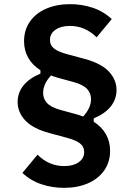

<svg xmlns="http://www.w3.org/2000/svg" viewBox="-20 -730 640 926"><path d="M289 176Q233 176 181 159Q129 142 88 104L161 16Q216 71 290 71Q333 71 359.5 52.5Q386 34 386 3Q386 -23 365 -39Q344 -55 297 -67L219 -88Q138 -110 101.5 -149.5Q65 -189 65 -238Q65 -282 92.5 -317Q120 -352 175 -375V-391Q135 -417 115.5 -452.5Q96 -488 96 -531Q96 -585 124 -625.5Q152 -666 202.5 -688Q253 -710 318 -710Q374 -710 426 -693Q478 -676 519 -638L446 -550Q391 -605 317 -605Q274 -605 247.5 -586.5Q221 -568 221 -537Q221 -511 242 -495Q263 -479 310 -467L388 -446Q469 -424 505.5 -384.5Q542 -345 542 -296Q542 -252 514.5 -217Q487 -182 432 -159V-143Q472 -117 491.5 -81.5Q511 -46 511 -3Q511 51 483 91.5Q455 132 404.5 154Q354 176 289 176ZM336 -334 259 -355Q244 -359 226 -366Q188 -325 188 -282Q188 -254 206.5 -233.5Q225 -213 271 -200L348 -179Q363 -175 381 -168Q419 -209 419 -252Q419 -280 400.5 -300.5Q382 -321 336 -334Z"/></svg>

Font: iA Writer Duo V
Style: Regular
Weight: 400
Designer: Mike Abbink, Paul van der Laan, Pieter van Rosmalen, Oliver Reichenstein
Foundry: Information Architects Inc.
Version: Version 2.000